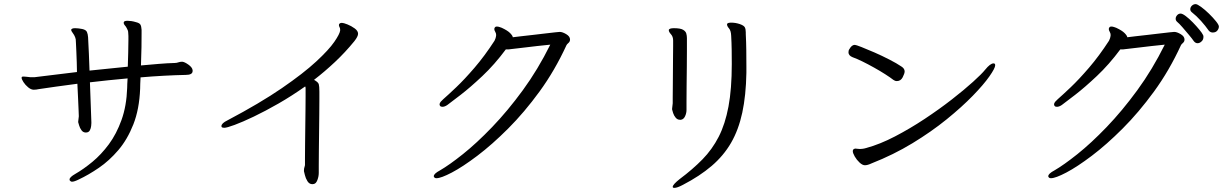

<svg xmlns="http://www.w3.org/2000/svg" viewBox="-20 -836 5960 933"><path d="M916 -491Q916 -472 883 -472Q833 -471 777 -468Q721 -465 663 -460Q662 -442 661.5 -428Q661 -414 661 -405Q657 -305 628 -231.5Q599 -158 555 -106.5Q511 -55 460.5 -20.5Q410 14 363 36Q341 47 330 47Q324 47 319 41Q318 39 318 36Q318 25 346 9Q386 -14 429 -49.5Q472 -85 509 -135Q546 -185 570.5 -253Q595 -321 598 -409Q598 -417 598.5 -428.5Q599 -440 600 -455Q553 -451 507 -446Q461 -441 417 -436Q419 -388 420.5 -340Q422 -292 424 -242V-238Q424 -235 423 -224Q422 -213 416.5 -202.5Q411 -192 397 -192Q384 -192 376 -203Q368 -214 364.5 -226.5Q361 -239 360 -242V-245Q360 -251 361.5 -258Q363 -265 363 -271Q363 -276 362 -298.5Q361 -321 359.5 -355.5Q358 -390 356 -429Q300 -422 252 -415Q204 -408 169 -403Q156 -400 144 -400Q131 -400 117 -411.5Q103 -423 94 -437Q85 -451 85 -458Q85 -463 88.5 -463.5Q92 -464 96 -464Q104 -464 113 -462.5Q122 -461 126 -461H149L354 -486Q354 -506 353 -533Q352 -560 351 -585.5Q350 -611 349 -628Q348 -645 348 -645Q347 -651 345 -655.5Q343 -660 340 -666Q336 -673 331 -679.5Q326 -686 326 -690V-692Q329 -699 345 -699Q353 -699 361.5 -698Q370 -697 380 -695Q398 -691 402.5 -680.5Q407 -670 408 -655Q410 -614 412 -573.5Q414 -533 415 -493L601 -512Q602 -546 603 -580Q604 -614 604 -641Q604 -652 604 -661Q604 -670 603 -677Q603 -683 601 -688.5Q599 -694 596 -699Q592 -707 586.5 -713Q581 -719 581 -725Q581 -727 581.5 -727.5Q582 -728 582 -729Q584 -735 600 -735Q608 -735 618.5 -733.5Q629 -732 642 -728Q658 -724 662.5 -716Q667 -708 668 -691V-674Q668 -649 667.5 -607Q667 -565 665 -518Q709 -522 751 -525.5Q793 -529 830 -530Q838 -530 846.5 -533Q855 -536 864 -536H866Q877 -535 895.5 -522Q914 -509 916 -495Z M1457 -7Q1457 -17 1459.5 -24Q1462 -31 1462 -35Q1462 -41 1462 -68Q1462 -95 1462.5 -135Q1463 -175 1463.5 -219Q1464 -263 1464.5 -302.5Q1465 -342 1465 -368Q1465 -394 1465 -398Q1465 -403 1465 -407.5Q1465 -412 1463 -416Q1398 -370 1333.5 -333Q1269 -296 1213.5 -269.5Q1158 -243 1120 -229Q1082 -215 1070 -215Q1060 -215 1057 -219Q1056 -220 1056 -223Q1056 -237 1085 -251Q1244 -335 1349.5 -407.5Q1455 -480 1516.5 -537Q1578 -594 1604.5 -632.5Q1631 -671 1633 -688V-691Q1633 -699 1630 -704Q1627 -709 1627 -714Q1627 -718 1629 -720Q1633 -725 1641 -725Q1649 -725 1668 -717.5Q1687 -710 1703.5 -698Q1720 -686 1720 -672Q1720 -659 1702 -636Q1658 -582 1608 -535Q1558 -488 1506 -448Q1526 -437 1529 -427Q1532 -417 1532 -391Q1532 -384 1532 -354Q1532 -324 1531.5 -281Q1531 -238 1530.5 -191Q1530 -144 1529.5 -101.5Q1529 -59 1529 -30.5Q1529 -2 1529 4Q1529 21 1522.5 38.5Q1516 56 1505 58Q1502 59 1498 59Q1483 59 1474 44.5Q1465 30 1461.5 14.5Q1458 -1 1457 -4Z M2438 -596Q2383 -522 2324 -466.5Q2265 -411 2219 -375.5Q2173 -340 2154 -326Q2141 -317 2130 -317Q2122 -317 2119 -321Q2116 -324 2116 -329Q2116 -335 2122 -342Q2128 -349 2134 -354Q2157 -374 2197 -412Q2237 -450 2286 -507Q2335 -564 2383 -638Q2386 -644 2388 -650Q2390 -656 2391 -665V-666Q2391 -674 2386.5 -681.5Q2382 -689 2382 -695Q2382 -701 2387 -705Q2389 -707 2395 -707Q2401 -707 2408 -704.5Q2415 -702 2418 -701Q2446 -688 2458.5 -675.5Q2471 -663 2472 -655Q2487 -657 2513.5 -660Q2540 -663 2571 -666.5Q2602 -670 2630.5 -673.5Q2659 -677 2678.5 -679Q2698 -681 2700 -681Q2713 -681 2731.5 -670Q2750 -659 2750 -644Q2750 -634 2742.5 -627.5Q2735 -621 2733 -617Q2676 -493 2602 -391.5Q2528 -290 2449.5 -211.5Q2371 -133 2299.5 -79Q2228 -25 2175.5 2.5Q2123 30 2101 30Q2094 30 2091.5 27Q2089 24 2089 24Q2088 23 2088 20Q2088 8 2118 -8Q2163 -34 2229.5 -87Q2296 -140 2371.5 -218.5Q2447 -297 2520.5 -397.5Q2594 -498 2654 -619Q2584 -612 2537 -606Q2490 -600 2460 -597Q2456 -596 2452 -596Q2448 -596 2444 -596Z M3607 -482Q3605 -372 3587 -288.5Q3569 -205 3532.5 -142Q3496 -79 3438 -29.5Q3380 20 3299 62Q3271 77 3257 77Q3249 77 3249 72Q3249 61 3283 34Q3346 -13 3393.5 -61.5Q3441 -110 3472.5 -171.5Q3504 -233 3520 -318.5Q3536 -404 3536 -525Q3536 -557 3535.5 -593Q3535 -629 3533 -663Q3532 -687 3522.5 -698Q3513 -709 3513 -717V-719Q3514 -723 3520 -724.5Q3526 -726 3533 -726Q3554 -726 3575 -719Q3595 -712 3599.5 -703Q3604 -694 3604 -679V-671Q3606 -632 3606.5 -591Q3607 -550 3607 -513ZM3284 -254Q3272 -254 3263.5 -264Q3255 -274 3251 -286.5Q3247 -299 3246 -304V-308Q3246 -314 3247.5 -321Q3249 -328 3249 -334Q3249 -339 3249 -361.5Q3249 -384 3249.5 -417.5Q3250 -451 3250 -487.5Q3250 -524 3250.5 -557Q3251 -590 3251 -612.5Q3251 -635 3251 -639Q3251 -658 3240.5 -669.5Q3230 -681 3230 -689V-691Q3233 -699 3255 -699Q3286 -699 3299 -691.5Q3312 -684 3315 -673Q3318 -662 3318 -651V-633Q3318 -624 3318 -590Q3318 -556 3317.5 -510.5Q3317 -465 3316.5 -420Q3316 -375 3316 -342Q3316 -309 3316 -302Q3316 -286 3309 -271Q3302 -256 3289 -254Z M4108 -598Q4119 -618 4134 -618Q4139 -618 4166 -607.5Q4193 -597 4229.5 -581Q4266 -565 4302 -546.5Q4338 -528 4360 -513Q4376 -503 4376 -489Q4376 -479 4366.5 -460.5Q4357 -442 4338 -442Q4329 -442 4321 -448Q4307 -459 4282 -475Q4257 -491 4227.5 -507.5Q4198 -524 4170.5 -537.5Q4143 -551 4123 -558Q4103 -566 4103 -582Q4103 -592 4108 -598ZM4215 -42Q4196 -33 4183 -33Q4171 -33 4157 -46Q4143 -59 4133.5 -75.5Q4124 -92 4124 -102Q4124 -108 4128 -111Q4133 -114 4137 -114Q4141 -114 4146 -113Q4151 -112 4159 -112Q4164 -112 4172 -113Q4180 -114 4190 -117Q4256 -135 4329 -173Q4402 -211 4473 -258Q4544 -305 4605 -352.5Q4666 -400 4708.5 -438.5Q4751 -477 4767 -497Q4792 -528 4808 -528Q4816 -528 4816 -519Q4816 -505 4788 -465Q4760 -425 4707 -370.5Q4654 -316 4580 -256Q4506 -196 4414 -140Q4322 -84 4215 -42Z M5903 -707Q5903 -697 5895.5 -687.5Q5888 -678 5873 -678Q5862 -678 5854 -687Q5838 -710 5816 -734.5Q5794 -759 5771 -777Q5764 -783 5764 -791Q5764 -801 5772 -808.5Q5780 -816 5790 -816Q5798 -816 5816.5 -802.5Q5835 -789 5855 -769.5Q5875 -750 5889 -732.5Q5903 -715 5903 -707ZM5819 -635Q5810 -626 5799 -626Q5790 -626 5782 -635Q5773 -648 5757.5 -666.5Q5742 -685 5726 -703.5Q5710 -722 5699 -731Q5693 -737 5693 -745Q5693 -754 5700 -762Q5707 -770 5717 -770Q5726 -770 5742.5 -757.5Q5759 -745 5776.5 -727Q5794 -709 5808 -692Q5822 -675 5826 -666Q5828 -663 5828 -657Q5828 -643 5819 -635ZM5424 -596Q5369 -522 5310 -466.5Q5251 -411 5205 -375.5Q5159 -340 5140 -326Q5127 -317 5116 -317Q5108 -317 5105 -321Q5102 -324 5102 -329Q5102 -335 5108 -342Q5114 -349 5120 -354Q5143 -374 5183 -412Q5223 -450 5272 -507Q5321 -564 5369 -638Q5372 -644 5374 -650Q5376 -656 5377 -665V-666Q5377 -674 5372.5 -681.5Q5368 -689 5368 -695Q5368 -701 5373 -705Q5375 -707 5381 -707Q5387 -707 5394 -704.5Q5401 -702 5404 -701Q5432 -688 5444.5 -675.5Q5457 -663 5458 -655Q5473 -657 5499.5 -660Q5526 -663 5557 -666.5Q5588 -670 5616.5 -673.5Q5645 -677 5664.5 -679Q5684 -681 5686 -681Q5699 -681 5717.5 -670Q5736 -659 5736 -644Q5736 -634 5728.5 -627.5Q5721 -621 5719 -617Q5662 -493 5588 -391.5Q5514 -290 5435.5 -211.5Q5357 -133 5285.5 -79Q5214 -25 5161.5 2.5Q5109 30 5087 30Q5080 30 5077.5 27Q5075 24 5075 24Q5074 23 5074 20Q5074 8 5104 -8Q5149 -34 5215.5 -87Q5282 -140 5357.5 -218.5Q5433 -297 5506.5 -397.5Q5580 -498 5640 -619Q5570 -612 5523 -606Q5476 -600 5446 -597Q5442 -596 5438 -596Q5434 -596 5430 -596Z"/></svg>

Font: QiushuiShotai
Style: Regular
Weight: 600
Designer: Fontworks Inc.
Foundry: Fontworks Inc.
Version: Version 1.250